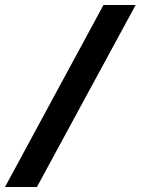

<svg xmlns="http://www.w3.org/2000/svg" viewBox="-75 -742 564 770"><path d="M-55 8 340 -722H469L73 8Z"/></svg>

Font: Noto Sans ExtraCondensed ExtraBold
Style: Italic
Weight: 800
Width: 2
Italic angle: -12°
Designer: Monotype Design Team
Foundry: Monotype Imaging Inc.
Version: Version 2.013; ttfautohint (v1.8.4.7-5d5b)